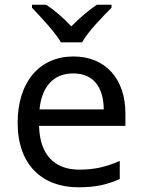

<svg xmlns="http://www.w3.org/2000/svg" viewBox="-20 -786 604 816"><path d="M239 -606H329C353 -651 416 -715 454 -753V-766H392C357 -743 319 -710 283 -674C250 -710 211 -743 176 -766H116V-753C152 -715 213 -651 239 -606ZM292 -546C150 -546 55 -440 55 -264C55 -85 160 10 313 10C386 10 434 -1 489 -25V-102C433 -78 385 -65 317 -65C210 -65 149 -130 146 -251H513V-304C513 -450 429 -546 292 -546ZM291 -474C380 -474 420 -412 421 -321H148C157 -417 207 -474 291 -474Z"/></svg>

Font: Noto Sans Bengali
Style: Regular
Weight: 400
Designer: Jelle Bosma - Monotype Design Team
Foundry: Monotype Imaging Inc.
Version: Version 2.003